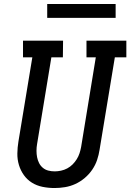

<svg xmlns="http://www.w3.org/2000/svg" viewBox="-20 -940 657 968"><path d="M255 8Q224 8 194.5 2Q165 -4 141 -19Q117 -34 100.5 -57Q84 -80 75.5 -108Q67 -136 67.5 -166.5Q68 -197 73 -227L143 -651H96V-735H298L297 -651H239L167 -214Q164 -197 164 -180Q164 -163 167 -147.5Q170 -132 177 -118Q184 -104 196 -94Q208 -84 223.5 -80Q239 -76 256 -76Q271 -76 287.5 -79.5Q304 -83 319 -91Q334 -99 346 -111Q358 -123 367 -137.5Q376 -152 381 -167.5Q386 -183 389 -199L463 -651H416V-735H617V-651H559L482 -185Q478 -159 469.5 -133.5Q461 -108 445 -84.5Q429 -61 407 -42.5Q385 -24 360 -12.5Q335 -1 308 3.5Q281 8 255 8ZM218 -850V-920H563V-850Z"/></svg>

Font: Iosevka Etoile Medium
Style: Italic
Weight: 500
Italic angle: -9°
Designer: Belleve Invis
Foundry: Belleve Invis
Version: Version 22.1.2; ttfautohint (v1.8.4)